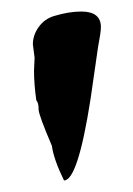

<svg xmlns="http://www.w3.org/2000/svg" viewBox="-20 -693 230 333"><path d="M40 -593 37 -616Q37 -632 47 -646Q57 -660 73 -665Q99 -673 121 -673Q155 -673 155 -646Q155 -637 150 -611L137 -521Q115 -380 91 -380Q73 -417 70 -440Q47 -494 47 -503Q47 -515 43 -519Q39 -547 39 -570Z"/></svg>

Font: Caveat Brush
Style: Regular
Weight: 400
Designer: Pablo Impallari
Foundry: Creative Lab NY
Version: Version 1.096; ttfautohint (v1.3)